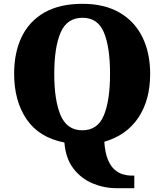

<svg xmlns="http://www.w3.org/2000/svg" viewBox="-20 -745 860 1005"><path d="M590 240Q525 240 465 215Q405 190 364.5 137.5Q324 85 317 1Q184 -25 119 -121Q54 -217 54 -359Q54 -470 93.5 -552Q133 -634 212.5 -679.5Q292 -725 412 -725Q526 -725 605 -679.5Q684 -634 725 -551.5Q766 -469 766 -358Q766 -222 704.5 -129.5Q643 -37 526 -3Q530 55 544.5 90Q559 125 580 143Q601 161 623.5 167.5Q646 174 667 174H683V240ZM411 -63Q491 -63 523.5 -141Q556 -219 556 -358Q556 -498 524 -575Q492 -652 412 -652Q331 -652 297.5 -575Q264 -498 264 -358Q264 -219 297.5 -141Q331 -63 411 -63Z"/></svg>

Font: Noto Serif Ethiopic Black
Style: Regular
Weight: 900
Designer: Monotype Design Team
Foundry: Monotype Imaging Inc.
Version: Version 2.102; ttfautohint (v1.8.4.7-5d5b)